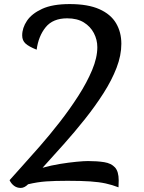

<svg xmlns="http://www.w3.org/2000/svg" viewBox="-20 -907 709 943"><path d="M82 16Q63 16 49 5.5Q35 -5 27 -22Q48 -46 87 -89Q126 -132 175 -188Q224 -244 273.5 -307.5Q323 -371 365 -436.5Q407 -502 432.5 -563Q458 -624 458 -675Q458 -712 441 -744.5Q424 -777 391.5 -797Q359 -817 310 -817Q240 -817 204.5 -773.5Q169 -730 160 -663Q122 -678 105.5 -693Q89 -708 89 -733Q89 -770 112.5 -805Q136 -840 187 -863.5Q238 -887 322 -887Q412 -887 468 -862Q524 -837 550 -793Q576 -749 576 -692Q576 -635 552.5 -574Q529 -513 488.5 -449.5Q448 -386 397.5 -322.5Q347 -259 293 -198.5Q239 -138 189 -83Q232 -95 275.5 -102Q319 -109 355.5 -112.5Q392 -116 412 -116Q458 -116 492 -110.5Q526 -105 544.5 -85Q563 -65 563 -21Q563 -14 562.5 -5Q562 4 562 13Q531 1 499 -6Q467 -13 423 -16Q379 -19 312 -19Q249 -19 206.5 -16Q164 -13 118 -2Q100 16 82 16Z"/></svg>

Font: Paprika
Style: Regular
Weight: 400
Designer: Eduardo Rodriguez Tunni
Foundry: Eduardo Rodriguez Tunni
Version: Version 1.010; ttfautohint (v1.8.3)